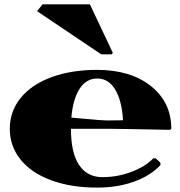

<svg xmlns="http://www.w3.org/2000/svg" viewBox="-20 -850 825 880"><path d="M443.8 -601.1 149.9 -798.8 174.8 -830.1H392.1L497.1 -607.9L492.2 -601.1ZM543.9 -298.8Q538.6 -388.7 508.1 -439.5Q477.5 -490.2 425.8 -490.2Q375 -490.2 344.5 -442.6Q314 -395 307.1 -311Q313 -310.5 355 -306.6Q397 -302.7 428.7 -300.3Q460.4 -297.9 475.1 -297.9Q510.7 -297.9 543.9 -298.8ZM759.8 -254.9Q515.1 -259.8 475.1 -259.8H305.2Q305.2 -149.4 342.5 -93.8Q379.9 -38.1 449.2 -38.1Q521 -38.1 585.4 -63.5Q649.9 -88.9 682.1 -124L692.9 -125L714.8 -105L715.8 -94.2Q671.9 -45.9 596.2 -18.1Q520.5 9.8 424.8 9.8Q305.7 9.8 214.8 -23.7Q124 -57.1 74.5 -118.4Q24.9 -179.7 24.9 -259.8Q24.9 -339.8 75 -401.4Q125 -462.9 216.1 -496.3Q307.1 -529.8 424.8 -529.8Q578.1 -529.8 671.6 -455.6Q765.1 -381.3 765.1 -259.8Z"/></svg>

Font: Yokawerad
Style: Regular
Weight: 500
Designer: gluk
Foundry: gluk
Version: Version 0.79